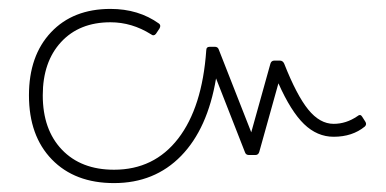

<svg xmlns="http://www.w3.org/2000/svg" viewBox="-20 -489 866 431"><path d="M800 -216Q804 -210 799 -205Q771 -182 729 -182Q692 -182 662.5 -210.5Q633 -239 605 -302L562 -148Q560 -141 553 -141H539Q532 -141 530 -147L465 -313Q446 -200 386.5 -139Q327 -78 236 -78Q148 -78 96.5 -131Q45 -184 45 -275Q45 -364 94.5 -416.5Q144 -469 228 -469Q291 -469 337 -436Q342 -432 338 -425L330 -413Q325 -407 319 -412Q276 -439 228 -439Q158 -439 117 -394.5Q76 -350 76 -275Q76 -198 119 -153Q162 -108 236 -108Q326 -108 380 -178Q434 -248 443 -376Q443 -384 451 -384H462Q469 -384 471 -378L544 -192L587 -346Q589 -353 596 -353H608Q615 -353 618 -346Q646 -275 672 -243Q698 -211 729 -211Q757 -211 782 -228Q789 -234 793 -227Z"/></svg>

Font: LINE Seed Sans TH App Thin
Style: Regular
Weight: 250
Designer: Dalton Maag Ltd | Thai characters by Cadson Demak Co.,Ltd.
Foundry: Dalton Maag Ltd
Version: Version 1.003